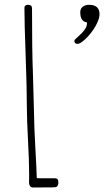

<svg xmlns="http://www.w3.org/2000/svg" viewBox="-20 -789 442 814"><path d="M119.6 5.9Q179.2 5.9 200.2 5.4Q205.1 5.4 208.5 4.9L215.3 4.4Q220.7 4.4 224.1 -1.5Q227.5 -7.3 227.5 -15.1Q227.5 -33.2 213.9 -33.2H152.3Q140.1 -33.2 138.7 -33.7Q135.7 -34.7 135.7 -36.6Q135.3 -66.9 129.9 -161.1Q124.5 -260.3 124.5 -297.9L119.6 -477.1Q115.7 -573.7 115.7 -754.4Q115.7 -768.6 98.1 -768.6Q92.3 -768.6 87.9 -765.4Q83.5 -762.2 83.5 -756.8Q83.5 -694.3 88.9 -547.9Q93.8 -414.6 93.8 -338.9Q93.8 -286.6 98.6 -196.8Q103.5 -106.9 103.5 -55.2V-31.2L103 -15.1Q103 -6.3 107.7 -0.2Q112.3 5.9 119.6 5.9ZM295.4 -614.3Q295.4 -609.4 298.8 -606.2Q302.2 -603 308.1 -603Q314.5 -603 321.8 -607.4Q342.8 -621.6 361.1 -643.8Q379.4 -666 390.6 -689Q401.9 -711.9 401.9 -728.5Q401.9 -768.6 357.9 -768.6Q341.8 -768.6 331.1 -760.7Q320.3 -752.9 320.3 -737.3Q320.3 -717.8 326.9 -707.3Q333.5 -696.8 349.1 -693.4Q349.1 -684.6 346.2 -676.3Q340.8 -662.6 324.2 -646Q312.5 -634.3 296.9 -620.6Q295.4 -617.7 295.4 -614.3Z"/></svg>

Font: Amatica SC
Style: Regular
Weight: 400
Designer: Vernon Adams, Ben Nathan
Foundry: newtypography
Version: Version 2.001